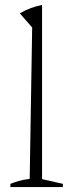

<svg xmlns="http://www.w3.org/2000/svg" viewBox="-20 -756 295 776"><path d="M22 0V-13Q37 -19 55.5 -24.5Q74 -30 100 -33L110 -645L60 -702Q103 -727 150 -736V-32L234 -13V0Z"/></svg>

Font: Piazzolla ExtraLight
Style: Regular
Weight: 200
Designer: Juan Pablo del Peral
Foundry: Huerta Tipografica
Version: Version 1.330